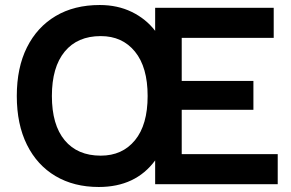

<svg xmlns="http://www.w3.org/2000/svg" viewBox="-20 -735 1160 766"><path d="M705 -120H1088V0H599V-95Q521 11 374 11Q275 11 201.5 -32.5Q128 -76 87.5 -157.5Q47 -239 47 -352Q47 -465 87.5 -546Q128 -627 202 -671Q276 -715 378 -715Q449 -715 505.5 -687.5Q562 -660 599 -612V-704H1072V-584H705V-412H991V-297H705ZM382 -114Q468 -114 518.5 -175.5Q569 -237 569 -352Q569 -467 518.5 -529Q468 -591 382 -591Q289 -591 238 -529Q187 -467 187 -352Q187 -237 238 -175.5Q289 -114 382 -114Z"/></svg>

Font: Prodigy Sans SemiBold
Style: Regular
Weight: 600
Designer: Wei Huang
Foundry: Wei Huang
Version: Version 1.003; ttfautohint (v1.8.3)